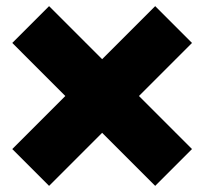

<svg xmlns="http://www.w3.org/2000/svg" viewBox="-20 -603 666 626"><path d="M140 3 20 -117 193 -290 20 -463 140 -583 313 -410 486 -583 606 -463 433 -290 606 -117 486 3 313 -170Z"/></svg>

Font: M PLUS 1 Black
Style: Regular
Weight: 900
Designer: Coji Morishita
Foundry: UNDERFOREST DESIGN
Version: Version 1.001